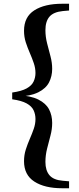

<svg xmlns="http://www.w3.org/2000/svg" viewBox="-20 -824 422 1023"><path d="M45 -295V-331Q95 -338 122 -353Q149 -368 159 -389.5Q169 -411 169 -435Q169 -461 160 -487.5Q151 -514 139 -541.5Q127 -569 117.5 -598Q108 -627 108 -660Q108 -734 163 -769Q218 -804 311 -804H348V-768L314 -765Q265 -760 243.5 -735Q222 -710 222 -663Q222 -628 231 -593Q240 -558 249 -524Q258 -490 258 -457Q258 -418 241.5 -385.5Q225 -353 184.5 -332.5Q144 -312 70 -308V-318Q144 -314 184.5 -293.5Q225 -273 241.5 -241Q258 -209 258 -169Q258 -136 249 -102Q240 -68 231 -32.5Q222 3 222 39Q222 84 243.5 109.5Q265 135 314 139L348 142V179H311Q218 179 163 143.5Q108 108 108 35Q108 2 117.5 -27.5Q127 -57 139 -84.5Q151 -112 160 -138Q169 -164 169 -190Q169 -215 159 -236.5Q149 -258 122 -273Q95 -288 45 -295Z"/></svg>

Font: Noto Serif TC ExtraLight ExtraBold
Style: Regular
Weight: 800
Version: Version 2.002-H1;hotconv 1.1.0;makeotfexe 2.6.0